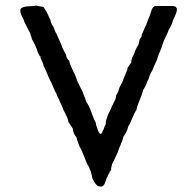

<svg xmlns="http://www.w3.org/2000/svg" viewBox="-20 -676 706 701"><path d="M623 -649 626 -644Q627 -632 612 -603Q606 -582 596 -567Q593 -557 580 -531Q577 -525 573 -512Q569 -499 566 -493Q560 -481 552 -455Q550 -452 536 -419Q535 -416 531.5 -410.5Q528 -405 527 -402Q526 -399 524 -392.5Q522 -386 520 -383Q511 -359 503 -348Q500 -334 490 -311Q480 -288 478 -274Q471 -265 462.5 -243.5Q454 -222 448 -214Q447 -206 441 -194Q440 -191 430 -176Q428 -164 420 -146.5Q412 -129 410 -120Q393 -83 389 -77Q389 -74 387 -67.5Q385 -61 386 -55Q381 -51 376.5 -40Q372 -29 369 -25Q368 -22 365.5 -14Q363 -6 360 -1.5Q357 3 352 5Q341 6 335 1.5Q329 -3 324 -12.5Q319 -22 317 -25Q317 -30 314.5 -38.5Q312 -47 311 -52Q309 -55 306 -63Q303 -71 300 -74Q296 -82 286.5 -106.5Q277 -131 270 -142Q269 -146 264.5 -157Q260 -168 259 -175Q247 -188 246 -206Q234 -226 230 -230Q229 -238 226 -245.5Q223 -253 218 -262.5Q213 -272 211 -276L210 -278Q210 -279 210 -280L197 -309Q196 -313 191.5 -320.5Q187 -328 186 -334Q181 -341 174 -359Q167 -377 162 -384Q144 -428 139 -435Q139 -442 129 -462Q128 -463 128 -465.5Q128 -468 128 -470L125 -471L118 -485Q112 -507 96 -534Q96 -538 93.5 -544Q91 -550 91 -553Q89 -557 81 -572Q73 -587 69 -596Q68 -602 60 -617Q52 -632 55 -643Q61 -652 84.5 -653Q108 -654 112 -656Q116 -654 125 -653Q134 -652 137 -651Q140 -651 145 -640Q150 -635 155.5 -621.5Q161 -608 164 -604Q165 -592 175 -578Q182 -558 186 -553Q189 -546 197 -528.5Q205 -511 208 -501Q210 -498 214 -489.5Q218 -481 221 -477Q222 -463 233 -454Q234 -444 240.5 -431Q247 -418 248 -414Q252 -409 256.5 -396Q261 -383 263 -378L281 -342Q294 -310 295 -304Q304 -293 314 -265Q324 -237 330 -227Q330 -219 336 -205Q341 -189 347 -187Q352 -188 354 -195Q356 -202 358 -203Q363 -219 366 -222Q366 -235 371 -247Q372 -254 379 -266.5Q386 -279 388 -287Q390 -291 394 -298.5Q398 -306 401 -313Q404 -320 404 -328Q411 -338 413 -347Q414 -348 414.5 -350Q415 -352 415 -353Q416 -357 420.5 -364.5Q425 -372 427 -377Q428 -379 429.5 -384Q431 -389 432 -391Q437 -401 440 -410L443 -417Q446 -424 446 -429Q448 -431 452 -437.5Q456 -444 459 -447Q459 -449 459.5 -452.5Q460 -456 460.5 -458.5Q461 -461 462 -463Q463 -467 467.5 -475Q472 -483 473 -490Q481 -506 486 -514Q486 -517 488 -523.5Q490 -530 490 -534Q498 -540 498 -551Q501 -556 506 -568.5Q511 -581 514 -586Q516 -593 521 -605Q526 -617 528 -622Q529 -625 531.5 -633.5Q534 -642 537 -646.5Q540 -651 545 -654H605Q622 -654 623 -649Z"/></svg>

Font: FuturaRenner
Style: Regular
Weight: 400
Designer: Bastien Sozeau
Foundry: NBR — Bastien Sozeau
Version: Version 2.001;PS 002.001;hotconv 1.0.88;makeotf.lib2.5.64775